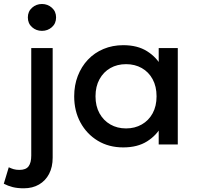

<svg xmlns="http://www.w3.org/2000/svg" viewBox="-84 -742 1010 986"><path d="M38 225Q5.5 225 -19 218.8Q-43.5 212.5 -64.5 201.5L-39 117Q-26.5 123 -14 126.8Q-1.5 130.5 16 130.5Q49 130.5 62.8 112Q76.5 93.5 76.5 57V-495H186.5V67.5Q186.5 115.5 168.2 150.8Q150 186 116.5 205.5Q83 225 38 225ZM131.5 -583.5Q102 -583.5 80.5 -602.5Q59 -621.5 59 -652.5Q59 -683 80.5 -702.2Q102 -721.5 131.5 -721.5Q161 -721.5 182.5 -702.2Q204 -683 204 -652.5Q204 -621.5 182.5 -602.5Q161 -583.5 131.5 -583.5Z M549 15Q475 15 418.2 -19.2Q361.5 -53.5 329.2 -112.8Q297 -172 297 -247.5Q297 -304 315.5 -352Q334 -400 367.5 -435.5Q401 -471 447.5 -490.5Q494 -510 549 -510Q622 -510 671.2 -479Q720.5 -448 746.5 -399L731 -375.5V-495H829V0H731V-119.5L746.5 -96Q720.5 -47 671.2 -16Q622 15 549 15ZM563.5 -82.5Q608.5 -82.5 644 -102.8Q679.5 -123 699.8 -160Q720 -197 720 -247.5Q720 -298 699.8 -335.2Q679.5 -372.5 644 -392.5Q608.5 -412.5 563.5 -412.5Q518 -412.5 482.8 -392.5Q447.5 -372.5 427 -335.2Q406.5 -298 406.5 -247.5Q406.5 -197 427 -160Q447.5 -123 482.8 -102.8Q518 -82.5 563.5 -82.5Z"/></svg>

Font: Geologica Thin Cursive
Style: Regular
Weight: 400
Version: Version 1.010;gftools[0.9.28]